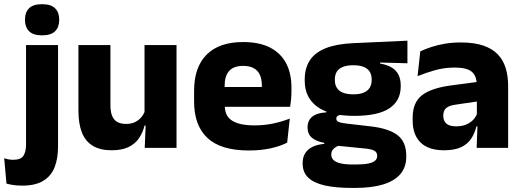

<svg xmlns="http://www.w3.org/2000/svg" viewBox="-65 -707 2494 918"><path d="M212.5 -82H59.5V-491.5H212.5ZM136 -538Q93.5 -538 74 -557.8Q54.5 -577.5 54.5 -611V-614.5Q54.5 -648 74 -667.5Q93.5 -687 136 -687Q178.5 -687 198.2 -667.5Q218 -648 218 -614.5V-611Q218 -577 198.2 -557.5Q178.5 -538 136 -538ZM41.5 180.5Q19 180.5 -0.2 177.8Q-19.5 175 -34 171L-45 49.5Q-35 53 -24.2 55Q-13.5 57 -2 57Q35 57 47.2 37.5Q59.5 18 59.5 -16.5V-111.5H212.5V-6Q212.5 50.5 196.2 92.2Q180 134 142.5 157.2Q105 180.5 41.5 180.5Z M310 -491.5H463V-202.5Q463 -175.5 470 -155.8Q477 -136 493.5 -125.2Q510 -114.5 538.5 -114.5Q562.5 -114.5 580.2 -123Q598 -131.5 610.2 -146Q622.5 -160.5 628.5 -178L652 -106.5H626Q618 -73.5 599.8 -46.5Q581.5 -19.5 549.8 -4Q518 11.5 468.5 11.5Q414 11.5 378.8 -9.8Q343.5 -31 326.8 -73Q310 -115 310 -178ZM626 -491.5H779V0H627L632 -123L626 -137Z M1125 12.5Q991 12.5 927 -47.2Q863 -107 863 -221.5V-272.5Q863 -385.5 923 -445.8Q983 -506 1097.5 -506Q1174.5 -506 1225.8 -479.8Q1277 -453.5 1302.8 -405Q1328.5 -356.5 1328.5 -288.5V-272Q1328.5 -253 1326.8 -233.2Q1325 -213.5 1322 -196.5H1184Q1186 -225.5 1186.5 -251.2Q1187 -277 1187 -298Q1187 -328.5 1177.5 -349.2Q1168 -370 1148.2 -381Q1128.5 -392 1097.5 -392Q1051.5 -392 1030.2 -367.2Q1009 -342.5 1009 -297V-252L1010 -235.5V-200.5Q1010 -181.5 1016.2 -164.5Q1022.5 -147.5 1038.2 -134.8Q1054 -122 1081.8 -114.8Q1109.5 -107.5 1152.5 -107.5Q1198 -107.5 1240 -116.2Q1282 -125 1320.5 -140L1308 -25Q1274 -7.5 1227.5 2.5Q1181 12.5 1125 12.5ZM1291 -196.5H944V-291H1291Z M1629.5 -153Q1511 -153 1451.5 -197Q1392 -241 1392 -320.5V-327Q1392 -381 1416.2 -418.2Q1440.5 -455.5 1491 -476Q1541.5 -496.5 1620.5 -500.5L1883 -512.5V-404.5L1752.5 -408V-403Q1786 -397.5 1807.8 -384.2Q1829.5 -371 1840.2 -349.8Q1851 -328.5 1851 -297.5V-294Q1851 -225.5 1796.8 -189.2Q1742.5 -153 1629.5 -153ZM1622 79.5H1637Q1673 79.5 1695.2 75Q1717.5 70.5 1728 61.5Q1738.5 52.5 1738.5 39V38Q1738.5 20.5 1723.8 13Q1709 5.5 1679.5 3L1534.5 -11.5L1568 -13.5Q1553 -11 1542.2 -5Q1531.5 1 1525.2 10Q1519 19 1519 32V33Q1519 48 1530 58.5Q1541 69 1563.8 74.2Q1586.5 79.5 1622 79.5ZM1633.5 191.5H1614.5Q1540.5 191.5 1488.2 179.8Q1436 168 1409 142.5Q1382 117 1382 75V73Q1382 44.5 1394.5 25Q1407 5.5 1430.5 -5.5Q1454 -16.5 1485.5 -19V-24Q1447 -31 1426.2 -48.5Q1405.5 -66 1405.5 -97.5V-98Q1405.5 -120.5 1415.8 -136Q1426 -151.5 1446 -159.8Q1466 -168 1495 -169.5V-186L1608 -157.5L1575 -158Q1557.5 -158 1550.2 -153.5Q1543 -149 1543 -140V-139.5Q1543 -128.5 1554.8 -123.8Q1566.5 -119 1593 -116L1709.5 -102.5Q1794.5 -92.5 1836 -60.5Q1877.5 -28.5 1877.5 38.5V41.5Q1877.5 92.5 1848.8 125.8Q1820 159 1765.8 175.2Q1711.5 191.5 1633.5 191.5ZM1624.5 -256Q1654 -256 1673.2 -263.8Q1692.5 -271.5 1702.2 -286.8Q1712 -302 1712 -323.5V-328Q1712 -349.5 1702.5 -364.5Q1693 -379.5 1673.8 -387.2Q1654.5 -395 1624.5 -395H1624Q1593.5 -395 1574 -387Q1554.5 -379 1545.2 -364Q1536 -349 1536 -327.5V-323.5Q1536 -302 1545.8 -286.8Q1555.5 -271.5 1575 -263.8Q1594.5 -256 1624.5 -256Z M2364.5 0H2214L2218.5 -123L2215 -130.5V-284L2214 -304Q2214 -345 2190 -364.5Q2166 -384 2109.5 -384Q2060 -384 2015.5 -371.5Q1971 -359 1931.5 -343L1944.5 -461.5Q1968 -472.5 1997.2 -482.2Q2026.5 -492 2062 -498Q2097.5 -504 2138 -504Q2202.5 -504 2246 -489Q2289.5 -474 2315.5 -446.5Q2341.5 -419 2353 -380.8Q2364.5 -342.5 2364.5 -296.5ZM2057.5 11.5Q1984 11.5 1946 -25.5Q1908 -62.5 1908 -131V-144.5Q1908 -217 1952.8 -251.8Q1997.5 -286.5 2095 -299L2227 -316.5L2236 -224.5L2119 -207.5Q2083.5 -203 2069 -191Q2054.5 -179 2054.5 -155.5V-152Q2054.5 -129.5 2069 -116.2Q2083.5 -103 2115.5 -103Q2143.5 -103 2163.8 -111.5Q2184 -120 2197 -133.8Q2210 -147.5 2216.5 -164.5L2238 -102.5H2213Q2205 -70.5 2188.2 -44.5Q2171.5 -18.5 2140 -3.5Q2108.5 11.5 2057.5 11.5Z"/></svg>

Font: Anek Malayalam
Style: Bold
Weight: 700
Version: Version 1.003